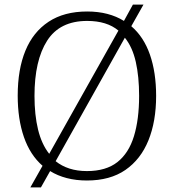

<svg xmlns="http://www.w3.org/2000/svg" viewBox="-20 -775 757 835"><path d="M165 -54Q111 -101 84 -179Q57 -257 57 -359Q57 -473 90.5 -554.5Q124 -636 191.5 -680.5Q259 -725 359 -725Q407 -725 447 -714.5Q487 -704 519 -684L558 -755H604L551 -661Q605 -615 632 -537.5Q659 -460 659 -358Q659 -247 625.5 -164.5Q592 -82 525.5 -36Q459 10 358 10Q311 10 270.5 -0.5Q230 -11 198 -31L158 40H112ZM358 -31Q441 -31 490.5 -70Q540 -109 562.5 -182.5Q585 -256 585 -358Q585 -442 570.5 -506Q556 -570 523 -611L222 -74Q248 -53 282 -42Q316 -31 358 -31ZM495 -642Q470 -663 436 -673.5Q402 -684 359 -684Q240 -684 185 -598Q130 -512 130 -358Q130 -275 145.5 -211.5Q161 -148 194 -106Z"/></svg>

Font: Noto Serif Thai Light
Style: Regular
Weight: 300
Version: Version 2.001